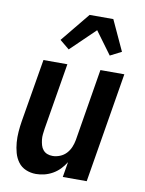

<svg xmlns="http://www.w3.org/2000/svg" viewBox="-86 -825 673 893"><g transform="rotate(10 250.0 -378.0)"><path d="M146 8Q121 8 98.5 -1.5Q76 -11 62 -30Q48 -49 41.5 -72.5Q35 -96 33 -121Q31 -146 33 -171.5Q35 -197 39 -222L89 -520H202L150 -207Q148 -193 146.5 -180Q145 -167 146.5 -154Q148 -141 151.5 -128.5Q155 -116 163 -106.5Q171 -97 182.5 -92.5Q194 -88 208 -88Q225 -88 242.5 -95Q260 -102 272.5 -115.5Q285 -129 292 -146Q299 -163 302 -180L358 -520H471L385 0H272L284 -72Q273 -54 258 -38.5Q243 -23 224.5 -12.5Q206 -2 186 3Q166 8 146 8ZM196 -589 151 -626 264 -764H376L442 -621L389 -594L311 -700Z"/></g></svg>

Font: Iosevka SS18
Style: Bold Italic
Weight: 700
Italic angle: -9°
Monospace: yes
Designer: Belleve Invis
Foundry: Belleve Invis
Version: Version 25.1.1; ttfautohint (v1.8.4)